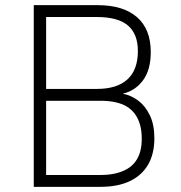

<svg xmlns="http://www.w3.org/2000/svg" viewBox="-20 -725 704 745"><path d="M111 0V-705H359Q458 -705 511.5 -658.5Q565 -612 565 -523Q565 -454 535 -413.5Q505 -373 458 -362V-361Q489 -355 516.5 -334.5Q544 -314 561.5 -277.5Q579 -241 579 -189Q579 -128 554.5 -86Q530 -44 483.5 -22Q437 0 369 0ZM159 -46H368Q402 -46 428 -52Q454 -58 473.5 -69.5Q493 -81 505.5 -98Q518 -115 524 -137Q530 -159 530 -186Q530 -217 523.5 -240.5Q517 -264 504 -282Q491 -300 472 -311.5Q453 -323 427 -328.5Q401 -334 370 -334H159ZM159 -380H356Q434 -380 474.5 -417Q515 -454 515 -527Q515 -593 476.5 -626Q438 -659 355 -659H159Z"/></svg>

Font: Nunito Sans 7pt SemiCondensed ExtraLight
Style: Regular
Weight: 250
Width: 4
Designer: Vernon Adams
Foundry: Vernon Adams
Version: Version 3.101;gftools[0.9.27]